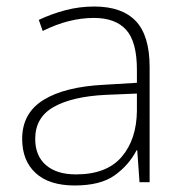

<svg xmlns="http://www.w3.org/2000/svg" viewBox="-20 -559 561 589"><path d="M269 -539Q354 -539 396.5 -494.5Q439 -450 439 -353V0H408L401 -98H399Q375 -52 331.5 -21Q288 10 209 10Q131 10 89.5 -28Q48 -66 48 -133Q48 -212 113.5 -252.5Q179 -293 300 -299L400 -305V-345Q400 -431 367 -467.5Q334 -504 268 -504Q191 -504 111 -464L99 -498Q137 -516 180 -527.5Q223 -539 269 -539ZM304 -268Q202 -263 145 -231Q88 -199 88 -133Q88 -81 121 -52.5Q154 -24 213 -24Q307 -24 353 -77.5Q399 -131 400 -219V-272Z"/></svg>

Font: Noto Sans Gujarati UI ExtraLight
Style: Regular
Weight: 200
Designer: Jelle Bosma - Monotype Design Team, Universal Thirst
Foundry: Monotype Imaging Inc.
Version: Version 2.106; ttfautohint (v1.8.4.7-5d5b)